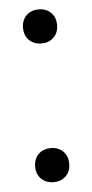

<svg xmlns="http://www.w3.org/2000/svg" viewBox="-46 -578 295 615"><g transform="rotate(-5 102.0 -271.0)"><path d="M102 6.5Q78 6.5 62.5 -8.2Q47 -23 47 -48Q47 -73 62.2 -88Q77.5 -103 102 -103Q126 -103 141.2 -88Q156.5 -73 156.5 -48Q156.5 -23.5 141.2 -8.5Q126 6.5 102 6.5ZM102 -439.5Q78 -439.5 62.5 -454.2Q47 -469 47 -494Q47 -519 62.2 -534Q77.5 -549 102 -549Q126 -549 141.2 -534Q156.5 -519 156.5 -494Q156.5 -469.5 141.2 -454.5Q126 -439.5 102 -439.5Z"/></g></svg>

Font: Encode Sans SC Condensed
Style: Regular
Weight: 400
Width: 3
Designer: Multiple Designers
Foundry: Impallari Type
Version: Version 3.002